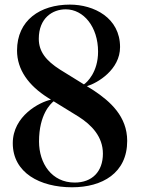

<svg xmlns="http://www.w3.org/2000/svg" viewBox="-20 -807 611 834"><path d="M293 6.5C424 6.5 532.5 -55 532.5 -195C532.5 -301.5 458.5 -366.5 388 -413.5L357.5 -432.5C404 -446.5 501.5 -504.5 501.5 -602.5C501.5 -730 388 -787 283.5 -787C154.5 -787 54 -719 54 -587.5C54 -504.5 104 -435.5 188 -382.5L201.5 -374C152.5 -364 35.5 -303.5 35.5 -185C35.5 -56.5 153.5 6.5 293 6.5ZM148.5 -638.5C148.5 -728 207.5 -766.5 265.5 -766.5C343 -766.5 406 -690.5 406 -582.5C406 -494 358 -449 344.5 -440.5L241 -504.5C180.5 -543 148.5 -582.5 148.5 -638.5ZM149.5 -192.5C149.5 -310 200 -356.5 213 -367L321 -300.5C378.5 -264 427 -213 427 -139.5C427 -61.5 380 -14 304.5 -14C204.5 -14 149.5 -97.5 149.5 -192.5Z"/></svg>

Font: Beautique Display
Style: Bold
Weight: 700
Designer: Nhat-Quang Ngo
Version: Version 1.100;Glyphs 3.2.3 (3260)